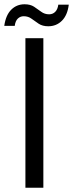

<svg xmlns="http://www.w3.org/2000/svg" viewBox="-43 -879 342 899"><path d="M76 0V-700H160V0ZM183 -756Q156 -756 138 -768Q120 -780 104.5 -791.5Q89 -803 68 -803Q52 -803 40.5 -792Q29 -781 26 -758H-23Q-16 -808 9.5 -833.5Q35 -859 72 -859Q99 -859 116.5 -847.5Q134 -836 150 -824Q166 -812 187 -812Q204 -812 215.5 -823.5Q227 -835 230 -857H279Q273 -808 247 -782Q221 -756 183 -756Z"/></svg>

Font: DM Sans 11pt
Style: Regular
Weight: 400
Version: Version 4.004;gftools[0.9.30]